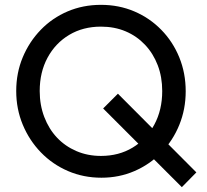

<svg xmlns="http://www.w3.org/2000/svg" viewBox="-20 -724 857 793"><path d="M399 10Q325 10 261 -17.5Q197 -45 149 -94.5Q101 -144 74 -209Q47 -274 47 -348Q47 -423 74 -487.5Q101 -552 148.5 -601Q196 -650 259.5 -677Q323 -704 397 -704Q471 -704 534.5 -677Q598 -650 646 -601Q694 -552 720.5 -487Q747 -422 747 -347Q747 -273 720.5 -208Q694 -143 646.5 -94Q599 -45 535.5 -17.5Q472 10 399 10ZM731 49 406 -276 467 -337 791 -12ZM397 -80Q471 -80 528 -114.5Q585 -149 617.5 -209.5Q650 -270 650 -348Q650 -406 631.5 -454.5Q613 -503 579 -539Q545 -575 499 -594.5Q453 -614 397 -614Q323 -614 266 -580Q209 -546 176.5 -486Q144 -426 144 -348Q144 -290 163 -240.5Q182 -191 215.5 -155.5Q249 -120 295.5 -100Q342 -80 397 -80Z"/></svg>

Font: Outfit Thin
Style: Regular
Weight: 400
Version: Version 1.100;gftools[0.9.27]